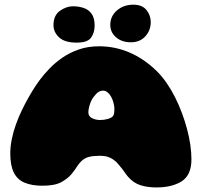

<svg xmlns="http://www.w3.org/2000/svg" viewBox="-20 -800 882 840"><path d="M664 20Q624.5 20 593.8 10Q563 0 539.5 -27.5Q534.5 -33.5 531 -38.2Q527.5 -43 524 -48Q520.5 -53 515 -60.5Q509.5 -68 500 -79Q488.5 -93 476.8 -101.2Q465 -109.5 452.5 -113.5Q447.5 -115.5 441.5 -116.5Q435.5 -117.5 428.5 -118Q421.5 -118.5 414 -118.5Q402.5 -118.5 390.5 -117.2Q378.5 -116 368.5 -113.5Q357.5 -110.5 348.8 -105Q340 -99.5 333 -92Q326 -84.5 320 -75.8Q314 -67 307.8 -57.8Q301.5 -48.5 293.5 -39Q276.5 -18.5 248 -3Q219.5 12.5 166 12.5Q119 12.5 87.5 -0.8Q56 -14 40.5 -45Q25 -76 25 -128.5Q25 -160 31.8 -192.2Q38.5 -224.5 50 -256.5Q61.5 -288.5 75.8 -318Q90 -347.5 104.8 -373.5Q119.5 -399.5 133 -420Q146.5 -440.5 156.5 -453.5Q173 -475.5 197 -500.5Q221 -525.5 252.8 -547.5Q284.5 -569.5 324.5 -583.5Q364.5 -597.5 413.5 -597.5Q483.5 -597.5 547.8 -569.8Q612 -542 666 -488.5Q689 -466 709 -437Q729 -408 745.8 -374.8Q762.5 -341.5 775.8 -306Q789 -270.5 798.5 -234.8Q808 -199 812.8 -165.5Q817.5 -132 817.5 -102.5Q817.5 -34.5 775.5 -7.2Q733.5 20 664 20ZM465.5 -285Q475 -290.5 477.8 -298.8Q480.5 -307 480.5 -322.5Q480.5 -331 478.5 -341.2Q476.5 -351.5 473 -361.5Q469.5 -371.5 465 -378.5Q458.5 -390 449.5 -396.8Q440.5 -403.5 431 -403.5Q414 -403.5 400.5 -389Q387 -374.5 379.5 -359.5Q377.5 -355 375 -348.8Q372.5 -342.5 370.8 -335.5Q369 -328.5 367.8 -321.8Q366.5 -315 366.5 -309.5Q366.5 -291 382.8 -283Q399 -275 417.5 -275Q427 -275 435.8 -276.2Q444.5 -277.5 452.2 -279.8Q460 -282 465.5 -285ZM315.5 -613.5Q263 -613.5 238.5 -636.5Q214 -659.5 214 -689.5Q214 -732.5 242 -752.5Q270 -772.5 299.5 -772.5Q323.5 -772.5 345.2 -765.5Q367 -758.5 380.5 -740.2Q394 -722 394 -688Q394 -656.5 378.2 -635Q362.5 -613.5 315.5 -613.5ZM552.5 -615Q513 -615 487.8 -636.8Q462.5 -658.5 462.5 -691Q462.5 -729.5 491.8 -754.5Q521 -779.5 563.5 -779.5Q602 -779.5 620.8 -756.2Q639.5 -733 639.5 -703.5Q639.5 -667 615.8 -641Q592 -615 552.5 -615Z"/></svg>

Font: Gluten Thin Black
Style: Regular
Weight: 900
Version: Version 1.300